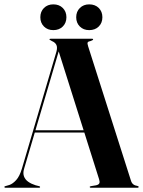

<svg xmlns="http://www.w3.org/2000/svg" viewBox="-26 -882 672 902"><path d="M135 -270H390L391.5 -259.5H132.5ZM162.5 -3.5Q162.5 -2 161.5 -1Q160.5 0 158.5 0H-1.5Q-3 0 -4.2 -1Q-5.5 -2 -5.5 -3.5Q-5.5 -5.5 -4 -6.2Q-2.5 -7 -1 -7.5L18 -13Q34 -18.5 50 -36Q66 -53.5 77 -90L239 -639Q244.5 -659 239 -670.8Q233.5 -682.5 218 -689Q212.5 -693 209.5 -694Q206.5 -695 206.5 -696.5Q206.5 -698.5 207.8 -699.2Q209 -700 212 -700H407Q409 -700 410.2 -699.2Q411.5 -698.5 411.5 -696.5Q411.5 -695 409 -693.5Q406.5 -692 400.5 -689.5Q388.5 -687.5 386 -682.8Q383.5 -678 388 -664.5L589 -34Q592.5 -22 600.2 -16Q608 -10 619.5 -8.5Q623 -7.5 624.2 -6.5Q625.5 -5.5 625.5 -3.5Q625.5 -2 624.2 -1Q623 0 621 0H400Q398 0 396.8 -1Q395.5 -2 395.5 -3.5Q395.5 -5.5 397 -6Q398.5 -6.5 401.5 -7.5L425.5 -11.5Q438 -14.5 440.8 -21.2Q443.5 -28 439.5 -40L247.5 -647.5L259.5 -673.5L87 -88.5Q81 -68 86.8 -53Q92.5 -38 106.8 -28Q121 -18 141.5 -11.5L157.5 -7.5Q160 -7 161.2 -6Q162.5 -5 162.5 -3.5ZM224.5 -740.5Q197.5 -740.5 180.5 -757.5Q163.5 -774.5 163.5 -801Q163.5 -827.5 180.5 -844.5Q197.5 -861.5 224.5 -861.5Q252 -861.5 269 -844.5Q286 -827.5 286 -801Q286 -774.5 269 -757.5Q252 -740.5 224.5 -740.5ZM393 -740.5Q366 -740.5 349 -757.5Q332 -774.5 332 -801Q332 -827.5 349.2 -844.5Q366.5 -861.5 393 -861.5Q421 -861.5 438 -844.5Q455 -827.5 455 -801Q455 -774.5 438 -757.5Q421 -740.5 393 -740.5Z"/></svg>

Font: Fraunces 120pt SemiBold
Style: Regular
Weight: 600
Version: Version 1.000;[b76b70a41]